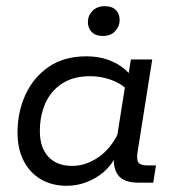

<svg xmlns="http://www.w3.org/2000/svg" viewBox="-20 -588 562 618"><path d="M194.7 10Q147.3 10 111.6 -10.9Q75.9 -31.8 56.2 -70.4Q36.4 -108.9 36.4 -160.7Q36.4 -227.6 61.9 -283.1Q87.3 -338.7 136.6 -372.7Q185.8 -406.7 258.1 -406.7Q303.8 -406.7 340.7 -390.4Q377.6 -374.1 400.1 -346.2L392 -338.7L401.3 -396.7H470L423.1 -100.7Q418.7 -74.2 425.5 -64.9Q432.3 -55.6 454 -55.6H482.1L473.2 0H426.4Q377.6 0 359.6 -25.1Q341.6 -50.2 348.2 -92.1L352 -116L360.1 -99Q337 -45.9 291.4 -18Q245.8 10 194.7 10ZM212.8 -54Q255.8 -54 296.7 -81.8Q337.5 -109.6 363 -164.2L355 -136.6L384.3 -321.3L385.3 -303.2Q366.1 -321.1 335.2 -331.9Q304.2 -342.7 270.7 -342.7Q216.6 -342.7 180.4 -319.4Q144.2 -296 126.2 -256Q108.3 -216.1 108.3 -165.8Q108.3 -113.1 135.6 -83.5Q163 -54 212.8 -54ZM311.1 -472.2Q287.6 -472.2 275.2 -485Q262.9 -497.9 262.9 -517.1Q262.9 -537.9 277.7 -553Q292.4 -568.1 317.6 -568.1Q341.1 -568.1 353.1 -555.6Q365.1 -543 365.1 -522.8Q365.1 -503.2 350.7 -487.7Q336.3 -472.2 311.1 -472.2Z"/></svg>

Font: Rokkitt SemiBold
Style: Italic
Weight: 600
Italic angle: -9°
Designer: Vernon Adams
Foundry: Vernon Adams
Version: Version 3.103